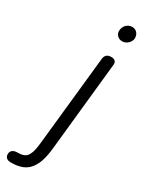

<svg xmlns="http://www.w3.org/2000/svg" viewBox="-385 -814 839 1094"><g transform="rotate(30 35.0 -267.5)"><path d="M73.2 -719.2Q74.7 -744.1 90.6 -759.5Q106.4 -774.9 127.9 -774.9Q147.9 -774.9 160.4 -761.2Q172.9 -747.6 172.9 -725.1Q170.9 -704.1 154.5 -689.5Q138.2 -674.8 117.2 -674.8Q98.1 -674.8 85.7 -687.5Q73.2 -700.2 73.2 -719.2ZM82 51.8 143.1 -538.1Q143.1 -566.9 109.9 -566.9Q72.3 -566.9 67.9 -530.8L6.8 51.8Q3.4 85.4 -0.7 105Q-4.9 124.5 -13.9 141.4Q-22.9 158.2 -38.3 165Q-53.7 171.9 -78.1 171.9Q-122.1 171.9 -125 205.1Q-125 240.2 -85 240.2Q-41.5 240.2 -11 227.8Q19.5 215.3 38.3 189.7Q57.1 164.1 67.1 131.1Q77.1 98.1 82 51.8Z"/></g></svg>

Font: BPreplay
Style: Italic
Weight: 400
Italic angle: -6°
Designer: Magenta/George Triantafyllakos
Foundry: Magenta/George Triantafyllakos
Version: Version 1.00